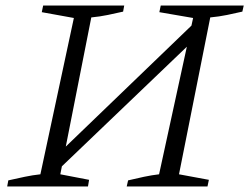

<svg xmlns="http://www.w3.org/2000/svg" viewBox="-20 -674 901 694"><path d="M161 -32 175 -103 710 -618 696 -544ZM6 0 10 -22Q41 -29 69.5 -35Q98 -41 126 -44L247 -609L131 -630L136 -654H429L425 -632Q399 -626 370 -620Q341 -614 310 -611L198 -44L302 -24L298 0ZM438 0 443 -22Q472 -29 500.5 -35Q529 -41 555 -44L678 -609L556 -630L561 -654H861L856 -632Q830 -626 801 -620Q772 -614 740 -611L627 -44L735 -24L730 0Z"/></svg>

Font: Piazzolla 8pt ExtraLight
Style: Italic
Weight: 250
Italic angle: -11.3°
Designer: Juan Pablo del Peral
Foundry: Huerta Tipografica
Version: Version 2.001